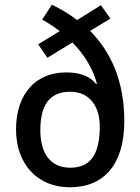

<svg xmlns="http://www.w3.org/2000/svg" viewBox="-20 -784 594 814"><path d="M200 -764 159 -701C185 -686 210 -670 233 -652L142 -596L181 -539L287 -604C335 -555 372 -497 391 -430L387 -428C361 -462 317 -477 260 -477C133 -477 48 -388 48 -235C48 -88 139 10 276 10C421 10 507 -87 507 -271C507 -438 452 -562 362 -653L448 -705L408 -762L307 -699C273 -725 237 -746 200 -764ZM278 -395C363 -395 403 -329 403 -248C403 -133 366 -73 278 -73C189 -73 151 -140 151 -232C151 -339 190 -395 278 -395Z"/></svg>

Font: Noto Sans Arabic SemCond Med
Style: Regular
Weight: 500
Width: 4
Designer: Monotype Design Team, Nadine Chahine, Nizar Qandah and Khaled Hosny
Foundry: Monotype Imaging Inc.
Version: Version 2.012